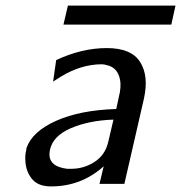

<svg xmlns="http://www.w3.org/2000/svg" viewBox="-20 -657 648 687"><path d="M207 -569 223 -637H608L593 -569ZM74 -120Q74 -126 75 -128Q96 -187 181.5 -225Q267 -263 396 -267L405 -309Q415 -347 409 -374Q400 -416 362 -424Q352 -427 344 -427Q271 -427 198 -383L170 -365L181 -442Q273 -485 362 -485Q450 -485 481.5 -435Q513 -385 495 -304L425 1H336L351 -62Q271 10 163 10Q117 10 95.5 -15.5Q74 -41 71 -77Q69 -104 74 -120ZM159 -122Q159 -121 158.5 -119Q158 -117 158 -116Q149 -62 220 -53H235Q280 -53 318 -77.5Q356 -102 367 -148L386 -229Q298 -226 234 -198.5Q170 -171 159 -122Z"/></svg>

Font: Coval
Style: Book Italic
Weight: 350
Foundry: Context Ltd
Version: Version 001.000